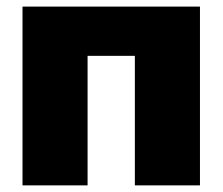

<svg xmlns="http://www.w3.org/2000/svg" viewBox="-20 -559 671 579"><path d="M583 -539.1V0H386.7V-390.6H244.1V0H47.9V-539.1Z"/></svg>

Font: Inter 18pt Black
Style: Regular
Weight: 900
Designer: Rasmus Andersson
Foundry: rsms
Version: Version 4.001;git-66647c0bb